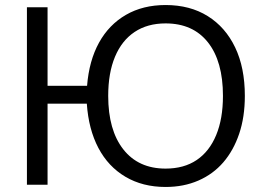

<svg xmlns="http://www.w3.org/2000/svg" viewBox="-20 -734 1053 763"><path d="M638 9Q547 9 478.5 -31.5Q410 -72 371 -146Q332 -220 325 -322H169V0H87V-705H169V-393H326Q334 -493 373.5 -564.5Q413 -636 480.5 -675Q548 -714 638 -714Q735 -714 805.5 -670Q876 -626 914.5 -545.5Q953 -465 953 -353Q953 -269 930.5 -202.5Q908 -136 867.5 -89Q827 -42 768.5 -16.5Q710 9 638 9ZM638 -64Q711 -64 761.5 -98Q812 -132 839 -197Q866 -262 866 -353Q866 -490 806.5 -565.5Q747 -641 638 -641Q566 -641 515 -607Q464 -573 437 -508.5Q410 -444 410 -353Q410 -217 470 -140.5Q530 -64 638 -64Z"/></svg>

Font: NunitoSans1
Style: Book
Weight: 400
Designer: Vernon Adams
Foundry: Vernon Adams
Version: Version 3.101;gftools[0.9.27]